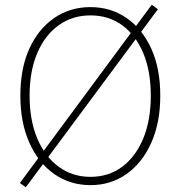

<svg xmlns="http://www.w3.org/2000/svg" viewBox="-20 -769 754 811"><path d="M89 22 64 4 621 -749 647 -730ZM362 13Q276 13 209 -34Q142 -81 104 -166Q66 -251 66 -365Q66 -480 104 -563.5Q142 -647 209 -693Q276 -739 362 -739Q448 -739 514.5 -693Q581 -647 619 -563.5Q657 -480 657 -365Q657 -251 619 -166Q581 -81 514.5 -34Q448 13 362 13ZM362 -22Q439 -22 496 -64.5Q553 -107 585 -184Q617 -261 617 -365Q617 -469 585 -545Q553 -621 496 -662.5Q439 -704 362 -704Q286 -704 228 -662.5Q170 -621 137.5 -545Q105 -469 105 -365Q105 -261 137.5 -184Q170 -107 228 -64.5Q286 -22 362 -22Z"/></svg>

Font: Noto Sans HK Thin
Style: Regular
Weight: 100
Designer: Ryoko NISHIZUKA 西塚涼子 (kana, bopomofo & ideographs); Paul D. Hunt (Latin, Greek & Cyrillic); Sandoll Communications 산돌커뮤니
Foundry: Adobe
Version: Version 2.004-H2;hotconv 1.0.118;makeotfexe 2.5.65603